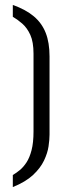

<svg xmlns="http://www.w3.org/2000/svg" viewBox="-20 -739 261 779"><path d="M32 20V-29Q46 -37 60.5 -49Q75 -61 87.5 -80Q100 -99 108 -129.5Q116 -160 116 -206V-521Q116 -569 103 -597.5Q90 -626 70.5 -643Q51 -660 32 -671V-719Q85 -700 117.5 -672.5Q150 -645 165.5 -605.5Q181 -566 181 -510V-193Q181 -173 177 -145.5Q173 -118 158.5 -87.5Q144 -57 114 -29Q84 -1 32 20Z"/></svg>

Font: Stick No Bills ExtraLight
Style: Regular
Weight: 400
Version: Version 2.000